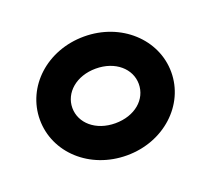

<svg xmlns="http://www.w3.org/2000/svg" viewBox="-69 -863 534 489"><g transform="rotate(-20 198.0 -618.0)"><path d="M200 -457C300 -457 378 -529 378 -618C378 -707 300 -779 200 -779C99 -779 22 -707 22 -618C22 -529 99 -457 200 -457ZM200 -692C253 -692 290 -659 290 -618C290 -576 253 -544 200 -544C147 -544 110 -577 110 -618C110 -659 147 -692 200 -692Z"/></g></svg>

Font: Charger Pro
Style: BlkExt
Weight: 900
Designer: Jasper
Foundry: Cannot Into Space Fonts
Version: Version 1.09